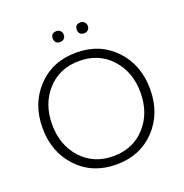

<svg xmlns="http://www.w3.org/2000/svg" viewBox="-136 -881 969 1013"><g transform="rotate(-20 348.0 -375.0)"><path d="M130.5 -79Q46 -168 46 -304Q46 -440 130.5 -529Q215 -618 348 -618Q481 -618 565.5 -529Q650 -440 650 -303.5Q650 -167 565.5 -78.5Q481 10 348 10Q215 10 130.5 -79ZM169 -495.5Q100 -420 100 -304Q100 -188 169 -112.5Q238 -37 348 -37Q458 -37 527 -112.5Q596 -188 596 -304Q596 -420 527 -495.5Q458 -571 348 -571Q238 -571 169 -495.5ZM258 -729Q258 -760 289 -760Q303 -760 311.5 -751Q320 -742 320 -729Q320 -716 311.5 -707.5Q303 -699 288.5 -699Q274 -699 266 -707.5Q258 -716 258 -729ZM393 -729Q393 -760 424 -760Q438 -760 446.5 -751Q455 -742 455 -729Q455 -716 446.5 -707.5Q438 -699 423.5 -699Q409 -699 401 -707.5Q393 -716 393 -729Z"/></g></svg>

Font: Flamenco
Style: Regular
Weight: 400
Designer: Luciano Vergara
Foundry: Luciano Vergara
Version: Version 1.002